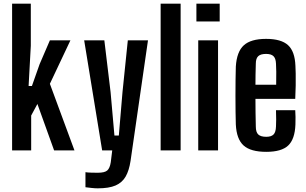

<svg xmlns="http://www.w3.org/2000/svg" viewBox="-20 -820 1669 1047"><path d="M46 0V-800H148V-571L136 -351H154L196 -470L252 -600H364L252 -363L386 0H275L184 -253L150 -190V0Z M537 0 439 -600H549L583 -318L604 -81H628L648 -318L677 -600H787L692 57Q684 110 665 143Q646 176 610 191.5Q574 207 513 207Q498 207 480 205Q462 203 446 201V119Q459 121 478.5 121.5Q498 122 513 122Q551 122 565 109.5Q579 97 584 65L592 0Z M856 0V-800H965V0Z M1051 -703V-800H1178V-703ZM1061 0V-600H1169V0Z M1485 -219H1590Q1591 -205 1591.5 -182Q1592 -159 1591 -141Q1588 -61 1551.5 -26.5Q1515 8 1432 8Q1347 8 1308.5 -26.5Q1270 -61 1266 -141Q1265 -170 1264.5 -211.5Q1264 -253 1264 -298Q1264 -343 1264.5 -385Q1265 -427 1266 -457Q1271 -538 1309.5 -573Q1348 -608 1431 -608Q1513 -608 1550.5 -574Q1588 -540 1591 -461Q1592 -448 1592.5 -419Q1593 -390 1592.5 -353.5Q1592 -317 1590 -281H1373Q1373 -244 1373.5 -207Q1374 -170 1375 -130Q1375 -99 1388.5 -86.5Q1402 -74 1432 -74Q1459 -74 1471.5 -86.5Q1484 -99 1485 -130Q1487 -162 1485 -219ZM1431 -526Q1401 -526 1388 -513.5Q1375 -501 1375 -473Q1374 -441 1373.5 -413.5Q1373 -386 1373 -358H1486Q1487 -398 1486.5 -429Q1486 -460 1485 -473Q1484 -501 1471.5 -513.5Q1459 -526 1431 -526Z"/></svg>

Font: Big Shoulders Display
Style: Bold
Weight: 700
Designer: Patric King
Foundry: XO Type Co
Version: Version 1.000; ttfautohint (v1.8.2)